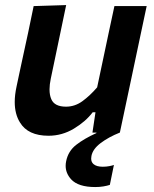

<svg xmlns="http://www.w3.org/2000/svg" viewBox="-20 -522 606 756"><path d="M171 12.5Q90 12.5 58.5 -40Q38 -73 38 -120.5Q38 -148 45 -180.5Q49.5 -202 54 -223L64.5 -272Q79 -340 90.5 -392Q101.5 -444 112.5 -498L240.5 -502Q229.5 -448.5 218.5 -396.5Q207.5 -344 195.5 -286.5L180 -212.5Q175 -189 175 -170Q175 -147.5 182 -131.5Q194.5 -102 240 -102Q275 -102 304.8 -123.8Q334.5 -145.5 362.5 -178L385.5 -286.5Q397.5 -343.5 408.2 -394Q419 -444.5 430.5 -498H557.5Q546 -444 535 -392Q524 -339.5 509.5 -271.5L498 -217Q485 -155.5 474.2 -104.8Q463.5 -54 452 0H344L356 -80H345Q317.5 -43.5 271 -15.5Q224.5 12.5 171 12.5ZM355 214.5Q288 214.5 260 184Q238.5 160 238.5 131Q238.5 122 240.5 112.5Q248.5 73 279.8 48.5Q311 24 359.5 2L365 -23.5L431.5 -31L452 0Q408 17.5 376.5 41.2Q345 65 340 92.5Q339 98 339 102.5Q339 116 348 124Q360 134.5 384.5 134.5Q398.5 134.5 410.2 132.2Q422 130 428.5 127.5L412.5 206Q402 209.5 387 212Q372 214.5 355 214.5Z"/></svg>

Font: Heraclito SemiBold
Style: Italic
Weight: 600
Italic angle: -12°
Designer: Kostas Bartsokas (font) & Cristiano Sobral (main changes)
Foundry: Kostas Bartsokas (font) & Cristiano Sobral (main changes)
Version: Version 1.00;July 8, 2020;FontCreator 13.0.0.2655 64-bit